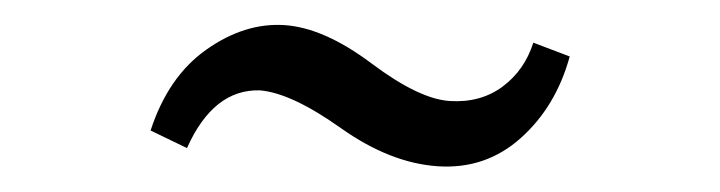

<svg xmlns="http://www.w3.org/2000/svg" viewBox="-20 -362 574 153"><path d="M129 -244 100 -258Q114 -301 144.5 -322.5Q175 -344 206.5 -342Q238 -340 276 -311.5Q314 -283 338.5 -281.5Q363 -280 380.5 -293Q398 -306 405 -328L434 -317Q423 -277 395 -252Q367 -227 329 -229.5Q291 -232 251.5 -260Q212 -288 187 -290Q150 -291 129 -244Z"/></svg>

Font: Karma Light
Style: Regular
Weight: 300
Designer: Joana Correia
Foundry: Indian Type Foundry
Version: Version 1.202;PS 1.0;hotconv 1.0.78;makeotf.lib2.5.61930; tt